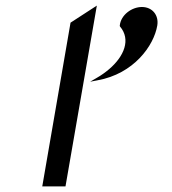

<svg xmlns="http://www.w3.org/2000/svg" viewBox="-20 -666 613 686"><path d="M487 -641C451 -641 412 -613 408 -575V-573L409 -571C448 -525 424 -465 370 -419C357 -408 342 -397 326 -388L302 -374L328 -379C458 -402 530 -503 542 -575C548 -612 524 -641 487 -641ZM214 0 326 -646 232 -585 131 0Z"/></svg>

Font: Charger Monospace
Style: Regular
Weight: 400
Designer: Jasper
Foundry: Cannot Into Space Fonts
Version: Version 0.980